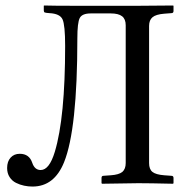

<svg xmlns="http://www.w3.org/2000/svg" viewBox="-20 -666 667 698"><path d="M5.9 -55.2Q5.9 -79.1 18.6 -93Q31.2 -106.9 51.8 -106.9Q86.4 -106.9 97.2 -74.2Q106 -47.9 127.9 -47.9Q159.2 -47.9 179.2 -113.8Q216.8 -238.3 216.8 -499Q216.8 -575.2 207.3 -595.7Q197.8 -616.2 160.2 -618.2Q146.5 -619.1 142.8 -620.6Q139.2 -622.1 139.2 -627.9V-645L140.1 -646Q177.2 -645 242.2 -645H486.8L608.9 -646L610.8 -645V-626Q610.8 -618.2 603 -618.2L577.1 -616.2Q546.9 -613.8 534.4 -603.3Q522 -592.8 522 -571.8V-73.2Q522 -50.8 534.2 -41Q546.4 -31.2 577.1 -28.8L603 -26.9Q610.8 -26.9 610.8 -19V0L608.9 2Q522.9 0 482.9 0L351.1 2L349.1 0V-19Q349.1 -26.9 356 -26.9L382.8 -28.8Q412.1 -30.8 424.8 -41Q437 -51.8 437 -73.2V-574.2Q437 -596.7 423.8 -606.9Q410.6 -617.2 382.8 -617.2H310.1Q278.3 -617.2 269.8 -600.3Q261.2 -583.5 261.2 -525.9Q261.2 -195.8 212.9 -76.2Q177.2 12.2 98.1 12.2Q82.5 12.2 67.6 9Q52.7 5.9 38.3 -1.2Q23.9 -8.3 14.9 -22.2Q5.9 -36.1 5.9 -55.2Z"/></svg>

Font: Linux Libertine G
Style: Regular
Weight: 400
Designer: Philipp H. Poll
Foundry: Philipp H. Poll
Version: Version 4.7.5